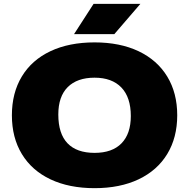

<svg xmlns="http://www.w3.org/2000/svg" viewBox="-20 -971 986 1001"><path d="M42 -370Q42 -486.5 93.8 -572.2Q145.5 -658 242.8 -704Q340 -750 473 -750Q605.5 -750 702.8 -703.8Q800 -657.5 852 -571.8Q904 -486 904 -370Q904 -254 852 -168.2Q800 -82.5 702.8 -36.2Q605.5 10 473 10Q340.5 10 243.2 -36Q146 -82 94 -167.8Q42 -253.5 42 -370ZM662 -366Q662 -463.5 612.8 -514.8Q563.5 -566 473 -566Q382.5 -566 333.2 -517Q284 -468 284 -374Q284 -274 332 -224Q380 -174 473 -174Q565 -174 613.5 -223.8Q662 -273.5 662 -366ZM366 -793 468 -951H712L576 -793Z"/></svg>

Font: Encode Sans Expanded Black
Style: Regular
Weight: 900
Width: 7
Designer: Multiple Designers
Foundry: Impallari Type
Version: Version 2.000